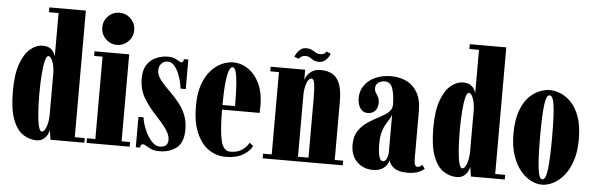

<svg xmlns="http://www.w3.org/2000/svg" viewBox="-49 -917 3383 1093"><g transform="rotate(5 1642.5 -371.0)"><path d="M185 10Q145 10 109 -13.5Q73 -37 50.5 -95.5Q28 -154 28 -259Q28 -354 49.5 -413.8Q71 -473.5 104.8 -501.5Q138.5 -529.5 175 -529.5Q204 -529.5 219.8 -517.8Q235.5 -506 241.5 -492.8Q247.5 -479.5 248.5 -475V-722.5H193.5V-750H402V-26.5H459V0H265.5L257 -55.5Q255.5 -44 247.8 -28.5Q240 -13 224.5 -1.5Q209 10 185 10ZM212 -42Q226 -42 237.2 -71.8Q248.5 -101.5 248.5 -143.5V-382Q247 -421 236.2 -447.2Q225.5 -473.5 212.5 -473.5Q201.5 -473.5 194.2 -444.5Q187 -415.5 183.2 -366.5Q179.5 -317.5 179.5 -257.5Q179.5 -199.5 182.8 -150.5Q186 -101.5 193.2 -71.8Q200.5 -42 212 -42Z M595 -571Q557 -571 530.2 -598Q503.5 -625 503.5 -663.5Q503.5 -701 530.2 -727.8Q557 -754.5 595 -754.5Q632.5 -754.5 659.2 -727.8Q686 -701 686 -663.5Q686 -625 659.2 -598Q632.5 -571 595 -571ZM471.5 0V-26.5H519.5V-497H471.5V-523.5H669.5V-26.5H718V0Z M887.5 11Q860 11 842.2 3.2Q824.5 -4.5 813 -12.2Q801.5 -20 792 -20Q778 -20 777.5 0H753V-173.5H782Q786 -141 801.5 -104.2Q817 -67.5 839.8 -41.5Q862.5 -15.5 888 -15.5Q935 -15.5 935 -58Q935 -88 909.8 -122Q884.5 -156 852.5 -189.5Q807.5 -237 780 -284.2Q752.5 -331.5 752.5 -394.5Q752.5 -444.5 773.2 -474Q794 -503.5 825.8 -516.5Q857.5 -529.5 890.5 -529.5Q914.5 -529.5 929.5 -523Q944.5 -516.5 953.8 -510.2Q963 -504 970 -504Q981 -504 982 -523.5H1007.5V-354.5H978Q975.5 -375 969 -400.2Q962.5 -425.5 951.8 -448.5Q941 -471.5 926 -486.5Q911 -501.5 892 -501.5Q871 -501.5 856.5 -486.5Q842 -471.5 842 -448Q842 -419 865.2 -390.2Q888.5 -361.5 922.5 -328.5Q948.5 -303 972.2 -273.5Q996 -244 1010.8 -207.5Q1025.5 -171 1025.5 -124.5Q1025.5 -50 985.8 -19.5Q946 11 887.5 11Z M1268 10Q1212 10 1168.2 -20.8Q1124.5 -51.5 1099 -112.5Q1073.5 -173.5 1073.5 -263.5Q1073.5 -337.5 1092 -388.5Q1110.5 -439.5 1139.5 -470.5Q1168.5 -501.5 1201.2 -515.5Q1234 -529.5 1263 -529.5Q1310 -529.5 1350.2 -502Q1390.5 -474.5 1415 -422.5Q1439.5 -370.5 1439.5 -296.5Q1439.5 -277 1438 -256H1223.5Q1224 -131.5 1238 -76.5Q1252 -21.5 1290.5 -21.5Q1334 -21.5 1360 -41Q1386 -60.5 1396.5 -82L1418 -65Q1405.5 -37 1366.5 -13.5Q1327.5 10 1268 10ZM1263 -502Q1252 -502 1243.5 -482.2Q1235 -462.5 1229.5 -414.8Q1224 -367 1223.5 -282.5H1295.5Q1295.5 -366 1291.5 -413.8Q1287.5 -461.5 1280.2 -481.8Q1273 -502 1263 -502Z M1478 0V-26.5H1527.5V-497H1478V-523.5H1675V-466Q1677.5 -475.5 1687 -490.5Q1696.5 -505.5 1715.2 -517.5Q1734 -529.5 1765.5 -529.5Q1801 -529.5 1828.5 -515.2Q1856 -501 1871.8 -464.2Q1887.5 -427.5 1887.5 -359V-26.5H1935.5V0ZM1677.5 -386V-26.5H1737.5V-358.5Q1737.5 -417.5 1733.2 -447Q1729 -476.5 1715 -476.5Q1700.5 -476.5 1690 -450.5Q1679.5 -424.5 1677.5 -386ZM1749 -575Q1729.5 -575 1717.8 -581.5Q1706 -588 1696 -594.8Q1686 -601.5 1672.5 -601.5Q1654.5 -601.5 1644.8 -594Q1635 -586.5 1633 -582L1607.5 -591.5Q1610 -600 1617.8 -612.8Q1625.5 -625.5 1638.8 -635.8Q1652 -646 1670.5 -646Q1691.5 -646 1703.8 -639.2Q1716 -632.5 1726.5 -626Q1737 -619.5 1752.5 -619.5Q1769.5 -619.5 1777.2 -625.8Q1785 -632 1787 -637L1812 -627Q1810.5 -620.5 1802.8 -608Q1795 -595.5 1781.5 -585.2Q1768 -575 1749 -575Z M2106.5 11Q2054 11 2017.5 -24.5Q1981 -60 1981 -121.5Q1981 -170.5 2002 -201.8Q2023 -233 2054.5 -253.8Q2086 -274.5 2117.2 -290.5Q2148.5 -306.5 2169.5 -324.2Q2190.5 -342 2190.5 -368.5Q2190.5 -422 2178.2 -459.5Q2166 -497 2133.5 -497Q2112 -497 2096.2 -485.5Q2080.5 -474 2080.5 -454Q2080.5 -439.5 2087.5 -428.5Q2094.5 -417.5 2101.5 -404.8Q2108.5 -392 2108.5 -372Q2108.5 -343 2092.8 -326Q2077 -309 2050.5 -309Q2024.5 -309 2008.5 -331Q1992.5 -353 1992.5 -391Q1992.5 -431.5 2015 -462.8Q2037.5 -494 2077 -511.8Q2116.5 -529.5 2166.5 -529.5Q2213 -529.5 2252.8 -511.2Q2292.5 -493 2316.5 -452Q2340.5 -411 2340.5 -342V-76.5Q2340.5 -50 2345.2 -39.2Q2350 -28.5 2360 -28.5Q2368.5 -28.5 2375.8 -33.5Q2383 -38.5 2386.5 -42.5L2402 -22Q2395 -11.5 2369.5 -0.8Q2344 10 2306 10Q2254 10 2228.5 -9.5Q2203 -29 2199.5 -52Q2198 -43 2189.2 -28Q2180.5 -13 2160.8 -1Q2141 11 2106.5 11ZM2161.5 -43Q2174.5 -43 2182.5 -61.2Q2190.5 -79.5 2190.5 -101V-316.5Q2189 -302.5 2180 -288.5Q2171 -274.5 2159.8 -256Q2148.5 -237.5 2140.2 -210Q2132 -182.5 2132 -141Q2132 -43 2161.5 -43Z M2587.5 10Q2547.5 10 2511.5 -13.5Q2475.5 -37 2453 -95.5Q2430.5 -154 2430.5 -259Q2430.5 -354 2452 -413.8Q2473.5 -473.5 2507.2 -501.5Q2541 -529.5 2577.5 -529.5Q2606.5 -529.5 2622.2 -517.8Q2638 -506 2644 -492.8Q2650 -479.5 2651 -475V-722.5H2596V-750H2804.5V-26.5H2861.5V0H2668L2659.5 -55.5Q2658 -44 2650.2 -28.5Q2642.5 -13 2627 -1.5Q2611.5 10 2587.5 10ZM2614.5 -42Q2628.5 -42 2639.8 -71.8Q2651 -101.5 2651 -143.5V-382Q2649.5 -421 2638.8 -447.2Q2628 -473.5 2615 -473.5Q2604 -473.5 2596.8 -444.5Q2589.5 -415.5 2585.8 -366.5Q2582 -317.5 2582 -257.5Q2582 -199.5 2585.2 -150.5Q2588.5 -101.5 2595.8 -71.8Q2603 -42 2614.5 -42Z M3074 11Q3044 11 3011.5 -5.2Q2979 -21.5 2951 -55.2Q2923 -89 2905.5 -140.8Q2888 -192.5 2888 -263.5Q2888 -340.5 2906 -392Q2924 -443.5 2952.5 -473.5Q2981 -503.5 3013.2 -516.5Q3045.5 -529.5 3074 -529.5Q3102.5 -529.5 3134.8 -516.5Q3167 -503.5 3196 -473.5Q3225 -443.5 3243.2 -392Q3261.5 -340.5 3261.5 -263.5Q3261.5 -192.5 3244 -140.8Q3226.5 -89 3198.2 -55.2Q3170 -21.5 3137.2 -5.2Q3104.5 11 3074 11ZM3074 -19.5Q3094 -19.5 3101.5 -80Q3109 -140.5 3109 -263.5Q3109 -385.5 3101.5 -442.5Q3094 -499.5 3074 -499.5Q3055.5 -499.5 3048 -442.5Q3040.5 -385.5 3040.5 -263.5Q3040.5 -140.5 3048 -80Q3055.5 -19.5 3074 -19.5Z"/></g></svg>

Font: Imbue 50pt Black
Style: Regular
Weight: 900
Designer: Tyler Finck
Foundry: Etcetera Type Company
Version: Version 1.102; ttfautohint (v1.8.3)